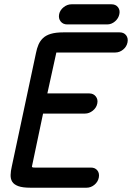

<svg xmlns="http://www.w3.org/2000/svg" viewBox="-20 -875 616 896"><path d="M294 -761Q274 -761 263 -775Q252 -789 256 -809Q260 -828 277 -841.5Q294 -855 314 -855H500Q520 -855 530.5 -841.5Q541 -828 537 -809Q533 -789 516.5 -775Q500 -761 480 -761ZM538 -724Q558 -724 568.5 -710.5Q579 -697 575 -677Q571 -657 554.5 -643.5Q538 -630 518 -630H243L201 -439H397Q416 -439 427 -425Q438 -411 434 -392Q430 -372 413 -358.5Q396 -345 377 -345H181L129 -98Q129 -96 131 -94.5Q133 -93 142 -93H404Q424 -93 434.5 -79.5Q445 -66 441 -46Q437 -26 420.5 -12.5Q404 1 384 1H122Q85 1 65 -6.5Q45 -14 37 -27Q29 -40 29.5 -58.5Q30 -77 35 -98L148 -628Q152 -649 159.5 -666.5Q167 -684 180.5 -697Q194 -710 217 -717Q240 -724 276 -724Z"/></svg>

Font: VDS
Style: Italic
Weight: 400
Designer: artmaker
Foundry: artmaker
Version: Version 1.000 2009 initial release